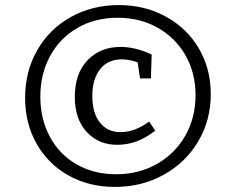

<svg xmlns="http://www.w3.org/2000/svg" viewBox="-20 -728 930 757"><path d="M811 -357Q811 -254 761.5 -170.5Q712 -87 625.5 -39Q539 9 433 9Q331 9 250.5 -36Q170 -81 124.5 -161Q79 -241 79 -342Q79 -447 127 -530.5Q175 -614 259.5 -661Q344 -708 449 -708Q551 -708 634 -662.5Q717 -617 764 -537Q811 -457 811 -357ZM751 -353Q751 -440 711.5 -509.5Q672 -579 602 -618.5Q532 -658 444 -658Q355 -658 285.5 -618Q216 -578 177.5 -507Q139 -436 139 -347Q139 -259 176.5 -189Q214 -119 282 -80Q350 -41 438 -41Q527 -41 598.5 -81.5Q670 -122 710.5 -193Q751 -264 751 -353ZM568 -249 592 -213Q522 -157 442 -157Q369 -157 322 -207.5Q275 -258 275 -346Q275 -439 325.5 -491Q376 -543 455 -543Q515 -543 578 -513L575 -419H532L523 -482Q491 -494 460 -494Q405 -494 374.5 -455Q344 -416 344 -350Q344 -281 374.5 -244Q405 -207 455 -207Q512 -207 568 -249Z"/></svg>

Font: Bitter Pro
Style: Regular
Weight: 400
Designer: Sol Matas, and Bitter project Authors
Foundry: Sol Matas
Version: Version 1.010